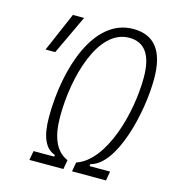

<svg xmlns="http://www.w3.org/2000/svg" viewBox="-105 -791 797 880"><g transform="rotate(15 293.0 -351.5)"><path d="M114.7 0H275.9L283.7 -43.9C227.1 -67.9 199.2 -129.4 199.2 -229C199.2 -414.6 264.2 -659.2 412.6 -659.2C486.3 -659.2 523.4 -606.4 523.4 -500C523.4 -331.1 457.5 -88.4 324.7 -43.9L316.9 0H478L485.8 -43.9H388.2L389.6 -53.7C508.3 -82 570.8 -345.7 570.8 -507.3C570.8 -638.2 520.5 -703.1 420.4 -703.1C231.9 -703.1 150.4 -440.4 150.4 -212.9C150.4 -120.6 174.3 -67.4 221.7 -52.2L220.2 -43.9H122.6ZM55.2 -507.8H101.1L188.5 -693.4H135.3Z"/></g></svg>

Font: Cascadia Code PL ExtraLight
Style: Italic
Weight: 200
Italic angle: -10°
Monospace: yes
Designer: Aaron Bell
Foundry: Saja Typeworks
Version: Version 2404.023